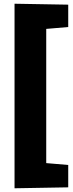

<svg xmlns="http://www.w3.org/2000/svg" viewBox="-20 -892 391 1030"><path d="M346 113 58 118V-872L346 -867V-747L228 -737V-17L346 -7Z"/></svg>

Font: Bitter Pro Black
Style: Regular
Weight: 900
Designer: Sol Matas, and Bitter project Authors
Foundry: Sol Matas
Version: Version 1.010